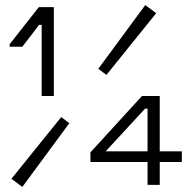

<svg xmlns="http://www.w3.org/2000/svg" viewBox="-20 -728 742 756"><path d="M367 -457 399 -433 595 -676 552 -708ZM133 -700 18 -554V-544H68L134 -630H144V-350H192V-700ZM539 -350 336 -128V-90H561V0H609V-90H696V-132H609V-350ZM551 -300H561V-132H396ZM253 -243 221 -267 25 -24 68 8Z"/></svg>

Font: Space Text Light
Style: Regular
Weight: 300
Designer: Florian Karsten (Space Text), Colophon Foundry (Space Mono)
Foundry: Florian Karsten
Version: Version 1.003;PS 001.003;hotconv 1.0.88;makeotf.lib2.5.64775